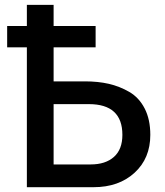

<svg xmlns="http://www.w3.org/2000/svg" viewBox="-20 -779 686 799"><path d="M203.1 -94.7H357.4Q418.9 -94.7 454.1 -126Q489.3 -157.2 489.3 -217.8Q489.3 -345.7 349.6 -345.7H203.1ZM9.8 -582V-670.9H91.8V-758.8H203.1V-670.9H377.9V-582H203.1V-440.4H334Q387.7 -440.4 432.6 -430.2Q477.5 -419.9 518.1 -396.5Q558.6 -373 582 -327.6Q605.5 -282.2 605.5 -217.8Q605.5 -120.1 540 -60.1Q474.6 0 369.1 0H91.8V-582Z"/></svg>

Font: Gothic A1 SemiBold
Style: Regular
Weight: 600
Version: Version 2.50